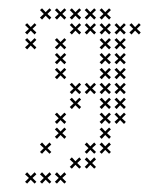

<svg xmlns="http://www.w3.org/2000/svg" viewBox="-20 -337 361 460"><path d="M102.9 27.1 93.6 17.9 102.9 9.3 98.6 4.3 89.3 13.6 80.7 4.3 75.7 9.3 85 17.9 75.7 27.1 80.7 31.4 89.3 22.1 98.6 31.4ZM138.6 -9.3 129.3 -17.9 138.6 -27.1 134.3 -31.4 125 -22.1 116.4 -31.4 111.4 -27.1 120.7 -17.9 111.4 -9.3 116.4 -4.3 125 -13.6 134.3 -4.3ZM138.6 -45 129.3 -53.6 138.6 -62.9 134.3 -67.1 125 -57.9 116.4 -67.1 111.4 -62.9 120.7 -53.6 111.4 -45 116.4 -40 125 -49.3 134.3 -40ZM174.3 -80.7 165 -89.3 174.3 -98.6 170 -102.9 160.7 -93.6 152.1 -102.9 147.1 -98.6 156.4 -89.3 147.1 -80.7 152.1 -75.7 160.7 -85 170 -75.7ZM174.3 -116.4 165 -125 174.3 -134.3 170 -138.6 160.7 -129.3 152.1 -138.6 147.1 -134.3 156.4 -125 147.1 -116.4 152.1 -111.4 160.7 -120.7 170 -111.4ZM210 -116.4 200.7 -125 210 -134.3 205.7 -138.6 196.4 -129.3 187.9 -138.6 182.9 -134.3 192.1 -125 182.9 -116.4 187.9 -111.4 196.4 -120.7 205.7 -111.4ZM245.7 -116.4 236.4 -125 245.7 -134.3 241.4 -138.6 232.1 -129.3 223.6 -138.6 218.6 -134.3 227.9 -125 218.6 -116.4 223.6 -111.4 232.1 -120.7 241.4 -111.4ZM281.4 -116.4 272.1 -125 281.4 -134.3 277.1 -138.6 267.9 -129.3 259.3 -138.6 254.3 -134.3 263.6 -125 254.3 -116.4 259.3 -111.4 267.9 -120.7 277.1 -111.4ZM245.7 -80.7 236.4 -89.3 245.7 -98.6 241.4 -102.9 232.1 -93.6 223.6 -102.9 218.6 -98.6 227.9 -89.3 218.6 -80.7 223.6 -75.7 232.1 -85 241.4 -75.7ZM245.7 -45 236.4 -53.6 245.7 -62.9 241.4 -67.1 232.1 -57.9 223.6 -67.1 218.6 -62.9 227.9 -53.6 218.6 -45 223.6 -40 232.1 -49.3 241.4 -40ZM245.7 -9.3 236.4 -17.9 245.7 -27.1 241.4 -31.4 232.1 -22.1 223.6 -31.4 218.6 -27.1 227.9 -17.9 218.6 -9.3 223.6 -4.3 232.1 -13.6 241.4 -4.3ZM281.4 -80.7 272.1 -89.3 281.4 -98.6 277.1 -102.9 267.9 -93.6 259.3 -102.9 254.3 -98.6 263.6 -89.3 254.3 -80.7 259.3 -75.7 267.9 -85 277.1 -75.7ZM281.4 -45 272.1 -53.6 281.4 -62.9 277.1 -67.1 267.9 -57.9 259.3 -67.1 254.3 -62.9 263.6 -53.6 254.3 -45 259.3 -40 267.9 -49.3 277.1 -40ZM245.7 27.1 236.4 17.9 245.7 9.3 241.4 4.3 232.1 13.6 223.6 4.3 218.6 9.3 227.9 17.9 218.6 27.1 223.6 31.4 232.1 22.1 241.4 31.4ZM210 27.1 200.7 17.9 210 9.3 205.7 4.3 196.4 13.6 187.9 4.3 182.9 9.3 192.1 17.9 182.9 27.1 187.9 31.4 196.4 22.1 205.7 31.4ZM174.3 62.9 165 53.6 174.3 45 170 40 160.7 49.3 152.1 40 147.1 45 156.4 53.6 147.1 62.9 152.1 67.1 160.7 57.9 170 67.1ZM210 62.9 200.7 53.6 210 45 205.7 40 196.4 49.3 187.9 40 182.9 45 192.1 53.6 182.9 62.9 187.9 67.1 196.4 57.9 205.7 67.1ZM138.6 98.6 129.3 89.3 138.6 80.7 134.3 75.7 125 85 116.4 75.7 111.4 80.7 120.7 89.3 111.4 98.6 116.4 102.9 125 93.6 134.3 102.9ZM102.9 98.6 93.6 89.3 102.9 80.7 98.6 75.7 89.3 85 80.7 75.7 75.7 80.7 85 89.3 75.7 98.6 80.7 102.9 89.3 93.6 98.6 102.9ZM67.1 98.6 57.9 89.3 67.1 80.7 62.9 75.7 53.6 85 45 75.7 40 80.7 49.3 89.3 40 98.6 45 102.9 53.6 93.6 62.9 102.9ZM138.6 -152.1 129.3 -160.7 138.6 -170 134.3 -174.3 125 -165 116.4 -174.3 111.4 -170 120.7 -160.7 111.4 -152.1 116.4 -147.1 125 -156.4 134.3 -147.1ZM138.6 -187.9 129.3 -196.4 138.6 -205.7 134.3 -210 125 -200.7 116.4 -210 111.4 -205.7 120.7 -196.4 111.4 -187.9 116.4 -182.9 125 -192.1 134.3 -182.9ZM138.6 -223.6 129.3 -232.1 138.6 -241.4 134.3 -245.7 125 -236.4 116.4 -245.7 111.4 -241.4 120.7 -232.1 111.4 -223.6 116.4 -218.6 125 -227.9 134.3 -218.6ZM67.1 -223.6 57.9 -232.1 67.1 -241.4 62.9 -245.7 53.6 -236.4 45 -245.7 40 -241.4 49.3 -232.1 40 -223.6 45 -218.6 53.6 -227.9 62.9 -218.6ZM67.1 -259.3 57.9 -267.9 67.1 -277.1 62.9 -281.4 53.6 -272.1 45 -281.4 40 -277.1 49.3 -267.9 40 -259.3 45 -254.3 53.6 -263.6 62.9 -254.3ZM102.9 -295 93.6 -303.6 102.9 -312.9 98.6 -317.1 89.3 -307.9 80.7 -317.1 75.7 -312.9 85 -303.6 75.7 -295 80.7 -290 89.3 -299.3 98.6 -290ZM138.6 -295 129.3 -303.6 138.6 -312.9 134.3 -317.1 125 -307.9 116.4 -317.1 111.4 -312.9 120.7 -303.6 111.4 -295 116.4 -290 125 -299.3 134.3 -290ZM174.3 -295 165 -303.6 174.3 -312.9 170 -317.1 160.7 -307.9 152.1 -317.1 147.1 -312.9 156.4 -303.6 147.1 -295 152.1 -290 160.7 -299.3 170 -290ZM210 -295 200.7 -303.6 210 -312.9 205.7 -317.1 196.4 -307.9 187.9 -317.1 182.9 -312.9 192.1 -303.6 182.9 -295 187.9 -290 196.4 -299.3 205.7 -290ZM245.7 -295 236.4 -303.6 245.7 -312.9 241.4 -317.1 232.1 -307.9 223.6 -317.1 218.6 -312.9 227.9 -303.6 218.6 -295 223.6 -290 232.1 -299.3 241.4 -290ZM174.3 -259.3 165 -267.9 174.3 -277.1 170 -281.4 160.7 -272.1 152.1 -281.4 147.1 -277.1 156.4 -267.9 147.1 -259.3 152.1 -254.3 160.7 -263.6 170 -254.3ZM210 -259.3 200.7 -267.9 210 -277.1 205.7 -281.4 196.4 -272.1 187.9 -281.4 182.9 -277.1 192.1 -267.9 182.9 -259.3 187.9 -254.3 196.4 -263.6 205.7 -254.3ZM245.7 -259.3 236.4 -267.9 245.7 -277.1 241.4 -281.4 232.1 -272.1 223.6 -281.4 218.6 -277.1 227.9 -267.9 218.6 -259.3 223.6 -254.3 232.1 -263.6 241.4 -254.3ZM281.4 -259.3 272.1 -267.9 281.4 -277.1 277.1 -281.4 267.9 -272.1 259.3 -281.4 254.3 -277.1 263.6 -267.9 254.3 -259.3 259.3 -254.3 267.9 -263.6 277.1 -254.3ZM317.1 -259.3 307.9 -267.9 317.1 -277.1 312.9 -281.4 303.6 -272.1 295 -281.4 290 -277.1 299.3 -267.9 290 -259.3 295 -254.3 303.6 -263.6 312.9 -254.3ZM245.7 -223.6 236.4 -232.1 245.7 -241.4 241.4 -245.7 232.1 -236.4 223.6 -245.7 218.6 -241.4 227.9 -232.1 218.6 -223.6 223.6 -218.6 232.1 -227.9 241.4 -218.6ZM245.7 -187.9 236.4 -196.4 245.7 -205.7 241.4 -210 232.1 -200.7 223.6 -210 218.6 -205.7 227.9 -196.4 218.6 -187.9 223.6 -182.9 232.1 -192.1 241.4 -182.9ZM245.7 -152.1 236.4 -160.7 245.7 -170 241.4 -174.3 232.1 -165 223.6 -174.3 218.6 -170 227.9 -160.7 218.6 -152.1 223.6 -147.1 232.1 -156.4 241.4 -147.1ZM281.4 -223.6 272.1 -232.1 281.4 -241.4 277.1 -245.7 267.9 -236.4 259.3 -245.7 254.3 -241.4 263.6 -232.1 254.3 -223.6 259.3 -218.6 267.9 -227.9 277.1 -218.6ZM281.4 -187.9 272.1 -196.4 281.4 -205.7 277.1 -210 267.9 -200.7 259.3 -210 254.3 -205.7 263.6 -196.4 254.3 -187.9 259.3 -182.9 267.9 -192.1 277.1 -182.9ZM281.4 -152.1 272.1 -160.7 281.4 -170 277.1 -174.3 267.9 -165 259.3 -174.3 254.3 -170 263.6 -160.7 254.3 -152.1 259.3 -147.1 267.9 -156.4 277.1 -147.1Z"/></svg>

Font: Gossip Low Cross Small
Style: Regular
Weight: 200
Width: 3
Designer: Deborah Khodanovich
Version: Version 1.001;Glyphs 3.3.1 (3343)